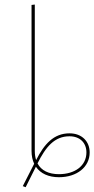

<svg xmlns="http://www.w3.org/2000/svg" viewBox="-20 -753 406 826"><path d="M279 -179.4C211 -179.4 170.1 -132.9 135.4 -64.4C131.7 -75.9 129.7 -89.1 129.7 -103.8V-733.4L115.7 -731.7V-103.8C115.7 -82.4 119.7 -64 127 -48.5L78 47.7L90.3 52.4L134.4 -35.6C154.6 -5.9 189.8 9.4 233.6 9.4C310.4 9.4 365.8 -34 365.8 -97.3C365.8 -143.7 333.1 -179.4 279 -179.4ZM233.6 -3.7C189.8 -3.7 157.5 -19.2 141.4 -50L141.4 -50.1C177.1 -121.6 214.6 -166.7 279 -166.7C324.4 -166.7 351.8 -138 351.8 -97.3C351.8 -40.1 302.6 -3.7 233.6 -3.7Z"/></svg>

Font: Fira Sans Hair
Style: Regular
Weight: 100
Designer: bBox Type GmbH & Carrois Corporate GbR & Edenspiekermann AG
Foundry: bBox Type GmbH & Carrois Corporate GbR & Edenspiekermann AG
Version: Version 4.300;PS 004.300;hotconv 1.0.88;makeotf.lib2.5.64775